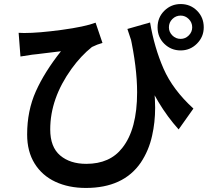

<svg xmlns="http://www.w3.org/2000/svg" viewBox="-20 -853 1040 948"><path d="M935 -317 862 -214Q807 -275 762 -350Q682 -483 609 -710L721 -742Q742 -618 787.5 -514Q833 -410 935 -317ZM99 -690Q171 -690 285 -705.5Q399 -721 452 -741L486 -641Q460 -634 434 -621Q380 -578 333 -513Q228 -367 228 -214Q228 -127 277 -85.5Q326 -44 406 -44Q523 -44 584 -123Q657 -215 657 -397Q657 -520 622 -680L727 -505Q746 -407 746 -321Q746 -249 731 -183Q715 -110 675 -50Q589 75 404 75Q319 75 253.5 44.5Q188 14 151 -45.5Q114 -105 114 -189Q114 -306 157 -402Q200 -498 281 -600Q204 -591 174 -587Q177 -587 139 -583Q88 -575 81 -574L72 -691ZM872 -661Q895 -661 912 -678Q929 -695 929 -718Q929 -742 912 -759Q895 -776 872 -776Q848 -776 831 -759Q814 -742 814 -718Q814 -695 831 -678Q848 -661 872 -661ZM872 -833Q920 -833 953 -800Q986 -767 986 -718Q986 -671 952.5 -637.5Q919 -604 872 -604Q825 -604 791.5 -636.5Q758 -669 758 -718Q758 -767 791.5 -800Q825 -833 872 -833Z"/></svg>

Font: Merged Yaku Han JP SemiBold
Style: Regular
Weight: 600
Designer: Ryoko NISHIZUKA 西塚涼子 (kana, bopomofo & ideographs); Paul D. Hunt (Latin, Greek & Cyrillic); Sandoll Communications 산돌커뮤니
Foundry: Adobe
Version: Version 2.004